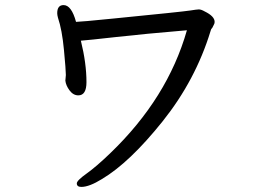

<svg xmlns="http://www.w3.org/2000/svg" viewBox="-20 -706 1040 755"><path d="M300 29Q282 29 282 15Q282 4 320.5 -23.5Q359 -51 413 -103Q639 -320 715 -587Q549 -573 437.5 -560.5Q326 -548 298 -546Q320 -457 320 -383Q320 -331 288 -331Q268 -331 253.5 -350.5Q239 -370 237 -389L239 -411Q239 -430 231.5 -509.5Q224 -589 208 -636Q205 -647 205 -654Q205 -686 230 -686Q261 -686 279 -620Q295 -620 425 -633Q698 -660 726.5 -664.5Q755 -669 762 -669Q771 -669 785 -661Q824 -642 824 -620Q824 -614 821.5 -610Q819 -606 817 -601Q815 -596 812.5 -594Q810 -592 808 -584Q749 -391 619.5 -229Q490 -67 381 -2Q331 29 300 29Z"/></svg>

Font: ToneOZ-Pinyin-WenKai-Medium
Style: Medium
Weight: 700
Designer: Fontworks Inc.
Foundry: ToneOZ
Version: Version 0.240331